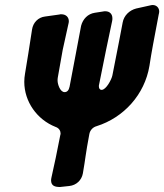

<svg xmlns="http://www.w3.org/2000/svg" viewBox="-20 -746 656 767"><path d="M614 -688C615 -692 616 -696 616 -700C616 -715 605 -726 590 -726C586 -726 582 -725 578 -724L524 -712C497 -705 475 -684 470 -656C463 -621 452 -558 429 -445C426 -429 404 -387 386 -387C378 -387 375 -394 375 -401C375 -404 375 -406 376 -409C395 -504 415 -603 428 -662C429 -666 429 -670 429 -673C429 -690 418 -701 401 -701C398 -701 395 -701 391 -700L359 -695C331 -691 311 -670 304 -643C291 -571 275 -492 258 -400C255 -385 248 -378 238 -378C220 -378 210 -410 210 -424C210 -428 210 -432 211 -437C239 -594 221 -502 253 -649C254 -653 255 -657 255 -661C255 -677 244 -689 225 -689C222 -689 220 -689 217 -688L160 -680C133 -677 112 -656 108 -628C97 -557 89 -504 80 -452C78 -441 77 -430 77 -419C77 -340 128 -268 202 -239C217 -234 222 -222 222 -213C222 -211 222 -209 221 -207C208 -140 197 -87 186 -39C185 -34 184 -30 184 -26C184 -3 200 1 220 1L257 -3C285 -6 306 -26 311 -53C322 -116 321 -126 337 -211C340 -226 351 -238 366 -242C474 -276 558 -368 577 -483C585 -537 595 -587 614 -688Z"/></svg>

Font: Bangerz
Style: Bold
Weight: 700
Designer: vernon adams
Foundry: Vernon Adams
Version: Version 2.10;December 28, 2023;FontCreator 13.0.0.2683 64-bi